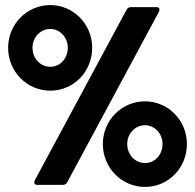

<svg xmlns="http://www.w3.org/2000/svg" viewBox="-20 -728 768 756"><path d="M178 -371C270 -371 343 -446 343 -540C343 -633 269 -708 178 -708C86 -708 12 -633 12 -540C12 -446 86 -371 178 -371ZM127 0H227C235 0 241 -3 245 -11L606 -682C607 -685 608 -688 608 -690C608 -696 604 -700 596 -700H496C488 -700 482 -697 478 -689L117 -18C116 -15 115 -12 115 -10C115 -4 119 0 127 0ZM178 -465C139 -465 108 -498 108 -540C108 -581 139 -614 178 -614C216 -614 247 -581 247 -540C247 -498 217 -465 178 -465ZM551 8C643 8 716 -67 716 -161C716 -254 642 -329 551 -329C459 -329 385 -254 385 -161C385 -67 459 8 551 8ZM551 -86C512 -86 481 -119 481 -161C481 -202 512 -235 551 -235C589 -235 620 -202 620 -161C620 -119 590 -86 551 -86Z"/></svg>

Font: Barlow Condensed Black
Style: Regular
Weight: 900
Width: 3
Designer: Jeremy Tribby
Foundry: Tribby Type
Version: Version 1.422;hotconv 1.0.109;makeotfexe 2.5.65596